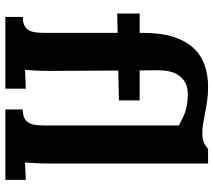

<svg xmlns="http://www.w3.org/2000/svg" viewBox="-60 -735 795 715"><g transform="rotate(90 337.5 -377.5)"><path d="M30.3 -416.5V-500H102.5V-514.6Q102.5 -579.6 117.2 -625.2Q131.8 -670.9 158.2 -699.7Q184.6 -728.5 221.7 -741.7Q258.8 -754.9 303.7 -754.9Q332 -754.9 355.2 -751.5Q378.4 -748 398.9 -744.1Q419.4 -740.2 438.2 -736.8Q457 -733.4 476.1 -733.4Q496.6 -733.4 509.5 -738.8Q522.5 -744.1 534.7 -754.9H588.9V-160.6Q588.9 -153.3 588.6 -143.1Q588.4 -132.8 587.9 -121.1Q587.4 -109.4 586.7 -96.9Q585.9 -84.5 585 -73.2L649.9 -76.2V0H387.7V-64.9Q408.7 -64.9 420.7 -71.3Q432.6 -77.6 438.5 -89.4Q444.3 -101.1 445.8 -117.4Q447.3 -133.8 447.3 -153.8V-646Q432.1 -654.3 419.4 -660.4Q406.7 -666.5 393.6 -670.7Q380.4 -674.8 365.2 -677Q350.1 -679.2 329.6 -679.2Q305.2 -679.2 288.3 -670.2Q271.5 -661.1 261 -646Q250.5 -630.9 246.1 -611.6Q241.7 -592.3 241.7 -571.8L242.2 -500H354V-422.9L242.7 -420.4L244.1 -162.6Q244.1 -155.3 243.9 -144.8Q243.7 -134.3 243.2 -122.1Q242.7 -109.9 241.9 -97.2Q241.2 -84.5 240.2 -73.2L310.1 -76.2V0H43V-64.9Q64 -64.9 75.9 -71.3Q87.9 -77.6 93.8 -89.4Q99.6 -101.1 101.1 -117.4Q102.5 -133.8 102.5 -153.8V-418Z"/></g></svg>

Font: DimaFred
Style: Bold
Weight: 800
Designer: R.Balvardi
Foundry: R.Balvardi (r.balvardi@gmail.com)
Version: Version 1.00;August 2, 2018;FontCreator 11.5.0.2427 64-bit